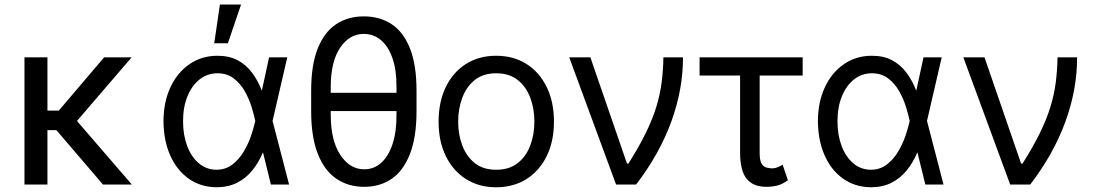

<svg xmlns="http://www.w3.org/2000/svg" viewBox="-20 -792 4699 824"><path d="M183.6 -545.9V0H85V-545.9ZM544.9 -545.9 276.4 -233.4H150.4L134.8 -317.4H232.4L426.8 -545.9ZM421.9 0 218.8 -237.3 281.2 -306.6 545.9 0Z M908.2 11.7Q839.8 10.7 788.8 -25.9Q737.8 -62.5 710 -126.2Q682.1 -189.9 681.6 -272.5Q682.1 -355 711.7 -418Q741.2 -481 793.5 -516.8Q845.7 -552.7 913.1 -552.7Q963.4 -552.7 999.5 -533.7Q1035.6 -514.6 1061 -481Q1086.4 -447.3 1103.5 -403.3H1136.7L1149.4 -274.4L1220.7 0H1142.6L1075.2 -274.4Q1069.8 -300.3 1059.1 -334.7Q1048.3 -369.1 1029.8 -401.6Q1011.2 -434.1 982.7 -455.8Q954.1 -477.5 913.1 -477.5Q870.1 -477.5 836.7 -451.2Q803.2 -424.8 784.4 -378.4Q765.6 -332 765.6 -271.5Q765.6 -212.4 783.4 -165.3Q801.3 -118.2 833.5 -91.1Q865.7 -64 908.2 -63.5Q947.8 -63.5 976.6 -85.4Q1005.4 -107.4 1025.4 -140.6Q1045.4 -173.8 1057.4 -209.2Q1069.3 -244.6 1075.2 -271.5L1134.8 -545.9H1212.9L1149.4 -271.5L1136.7 -137.7H1108.4Q1089.8 -93.8 1062.3 -60.1Q1034.7 -26.4 996.6 -7.3Q958.5 11.7 908.2 11.7ZM899.4 -606.4 923.8 -772.5H1014.6L958 -606.4Z M1715.8 -393.6V-315.4H1369.1V-393.6ZM1767.6 -402.3V-315.4Q1767.6 -204.1 1739.7 -132.1Q1711.9 -60.1 1661.6 -25.1Q1611.3 9.8 1543 9.8Q1474.6 9.8 1423.3 -25.1Q1372.1 -60.1 1343.8 -132.1Q1315.4 -204.1 1315.4 -315.4V-402.3Q1315.4 -513.2 1343.5 -583.7Q1371.6 -654.3 1422.4 -688Q1473.1 -721.7 1541 -721.7Q1610.4 -721.7 1661.1 -688Q1711.9 -654.3 1739.7 -583.7Q1767.6 -513.2 1767.6 -402.3ZM1681.6 -299.8V-418Q1682.1 -491.2 1664.3 -542.2Q1646.5 -593.3 1614.7 -619.9Q1583 -646.5 1541 -646.5Q1479.5 -646.5 1439.5 -586.9Q1399.4 -527.3 1399.4 -418V-299.8Q1399.4 -189.9 1440.2 -127.7Q1481 -65.4 1543 -65.4Q1585 -65.4 1616.2 -93.5Q1647.5 -121.6 1664.8 -174.1Q1682.1 -226.6 1681.6 -299.8Z M2109.4 11.7Q2035.6 11.7 1980 -23.4Q1924.3 -58.6 1893.3 -122.1Q1862.3 -185.5 1862.3 -269.5Q1862.3 -355 1893.3 -418.7Q1924.3 -482.4 1980 -517.6Q2035.6 -552.7 2109.4 -552.7Q2183.6 -552.7 2239.3 -517.6Q2294.9 -482.4 2326.2 -418.7Q2357.4 -355 2357.4 -269.5Q2357.4 -185.5 2326.2 -122.1Q2294.9 -58.6 2239.3 -23.4Q2183.6 11.7 2109.4 11.7ZM2109.4 -63.5Q2166 -63.5 2202.1 -92.3Q2238.3 -121.1 2255.9 -168.2Q2273.4 -215.3 2273.4 -269.5Q2273.4 -324.7 2255.9 -372.1Q2238.3 -419.4 2202.1 -448.5Q2166 -477.5 2109.4 -477.5Q2053.2 -477.5 2017.3 -448.5Q1981.4 -419.4 1963.9 -372.1Q1946.3 -324.7 1946.3 -269.5Q1946.3 -215.3 1963.9 -168.2Q1981.4 -121.1 2017.3 -92.3Q2053.2 -63.5 2109.4 -63.5Z M2624 0 2422.9 -545.9H2513.7L2670.9 -89.8H2676.8Q2722.7 -162.1 2751.7 -221.7Q2780.8 -281.2 2796.9 -334.2Q2813 -387.2 2819.6 -438.7Q2826.2 -490.2 2827.1 -545.9H2911.1Q2911.6 -409.2 2861.1 -270.3Q2810.5 -131.3 2710 0Z M3424.8 -545.9V-467.8H2982.4V-545.9ZM3156.2 -545.9H3240.2V-131.8Q3240.7 -101.1 3249.5 -88.1Q3258.3 -75.2 3271 -72.5Q3283.7 -69.8 3294.9 -69.3Q3307.6 -69.8 3319.3 -75Q3331.1 -80.1 3338.9 -85L3361.3 -18.6Q3336.9 -0.5 3314.7 4.6Q3292.5 9.8 3268.6 9.8Q3213.4 9.8 3185.1 -23.9Q3156.7 -57.6 3156.2 -136.7Z M3716.8 11.7Q3648.4 10.7 3597.4 -25.9Q3546.4 -62.5 3518.6 -126.2Q3490.7 -189.9 3490.2 -272.5Q3490.7 -355 3520.3 -418Q3549.8 -481 3602.1 -516.8Q3654.3 -552.7 3721.7 -552.7Q3772 -552.7 3808.1 -533.7Q3844.2 -514.6 3869.6 -481Q3895 -447.3 3912.1 -403.3H3945.3L3958 -274.4L4029.3 0H3951.2L3883.8 -274.4Q3878.4 -300.3 3867.7 -334.7Q3856.9 -369.1 3838.4 -401.6Q3819.8 -434.1 3791.3 -455.8Q3762.7 -477.5 3721.7 -477.5Q3678.7 -477.5 3645.3 -451.2Q3611.8 -424.8 3593 -378.4Q3574.2 -332 3574.2 -271.5Q3574.2 -212.4 3592 -165.3Q3609.9 -118.2 3642.1 -91.1Q3674.3 -64 3716.8 -63.5Q3756.3 -63.5 3785.2 -85.4Q3814 -107.4 3834 -140.6Q3854 -173.8 3866 -209.2Q3877.9 -244.6 3883.8 -271.5L3943.4 -545.9H4021.5L3958 -271.5L3945.3 -137.7H3917Q3898.4 -93.8 3870.8 -60.1Q3843.3 -26.4 3805.2 -7.3Q3767.1 11.7 3716.8 11.7Z M4315.4 0 4114.3 -545.9H4205.1L4362.3 -89.8H4368.2Q4414.1 -162.1 4443.1 -221.7Q4472.2 -281.2 4488.3 -334.2Q4504.4 -387.2 4511 -438.7Q4517.6 -490.2 4518.6 -545.9H4602.5Q4603 -409.2 4552.5 -270.3Q4502 -131.3 4401.4 0Z"/></svg>

Font: Inter V
Style: 
Weight: 400
Designer: Rasmus Andersson
Foundry: rsms
Version: Version 4.000;git-a3f224843